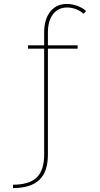

<svg xmlns="http://www.w3.org/2000/svg" viewBox="-20 -723 505 974"><path d="M204 61V-476H122V-493H204V-559Q204 -625 235 -664Q266 -703 319 -703Q345 -703 371.5 -693.5Q398 -684 417 -667L404 -653Q388 -668 365.5 -676.5Q343 -685 321 -685Q275 -685 249 -651Q223 -617 223 -558V-493H374V-476H223V61Q223 148 179.5 189.5Q136 231 46 231V214Q128 214 166 177.5Q204 141 204 61Z"/></svg>

Font: Hanken Grotesk Thin
Style: Regular
Weight: 100
Designer: Alfredo Marco Pradil
Foundry: Hanken Design Co.
Version: Version 3.014